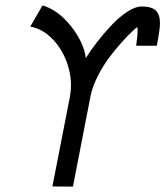

<svg xmlns="http://www.w3.org/2000/svg" viewBox="-20 -692 613 712"><path d="M298.3 -476.6Q316.4 -505.9 340.6 -536.9Q364.7 -567.9 393.3 -598.4Q421.9 -628.9 451.9 -648.4Q481.9 -668 504.9 -668Q542.5 -668 557.9 -652.8Q573.2 -637.7 573.2 -606.4Q573.2 -581.5 562 -525.4Q562 -524.9 561.8 -523.9Q561.5 -522.9 561.5 -522.5H484.9Q490.2 -558.6 490.2 -580.1Q490.2 -587.9 489.3 -591.8Q484.9 -588.9 469.7 -575Q454.6 -561 430.9 -534.7Q407.2 -508.3 384.5 -478Q361.8 -447.8 342 -408.7Q322.3 -369.6 315.4 -334L250.5 0L174.3 -0.5L239.3 -333.5Q243.2 -354.5 243.2 -374Q243.2 -423.8 223.9 -471.2Q204.6 -518.6 169.7 -552.2Q134.8 -585.9 92.3 -593.3L137.7 -671.9Q195.8 -654.8 243.2 -595Q290.5 -535.2 298.3 -476.6Z"/></svg>

Font: Fantasque Sans Mono
Style: Italic
Weight: 400
Italic angle: -11°
Monospace: yes
Designer: Jany Belluz
Version: Version 1.8.0 ; ttfautohint (v1.8.2)